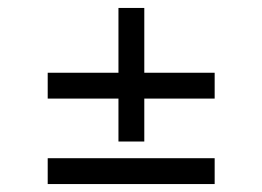

<svg xmlns="http://www.w3.org/2000/svg" viewBox="-20 -598 660 483"><path d="M343 -578V-415H520V-350H343V-242H278V-350H100V-415H278V-578ZM520 -135H100V-200H520Z"/></svg>

Font: Tilda Sans
Style: Regular
Weight: 400
Designer: ParaType Ltd
Foundry: ParaType Ltd
Version: Version 1.002W